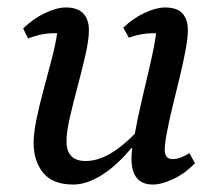

<svg xmlns="http://www.w3.org/2000/svg" viewBox="-20 -482 578 514"><path d="M176 12Q121 12 95.5 -19.5Q70 -51 70 -99Q70 -126 78 -164.5Q86 -203 97.5 -245Q109 -287 119 -326Q129 -365 133 -393Q129 -393 123 -393Q107 -393 90 -389.5Q73 -386 55 -379L42 -406Q69 -432 100.5 -447Q132 -462 156 -462Q188 -462 203 -446Q218 -430 218 -401Q218 -376 209 -336Q200 -296 188 -251.5Q176 -207 167 -167.5Q158 -128 158 -104Q158 -51 209 -51Q241 -51 274 -70Q307 -89 341 -124Q348 -164 359.5 -213Q371 -262 382 -309.5Q393 -357 398 -393Q394 -393 388 -393Q374 -393 357.5 -390Q341 -387 325 -381L310 -408Q336 -433 367 -447.5Q398 -462 422 -462Q454 -462 468.5 -446Q483 -430 483 -401Q483 -382 477 -349Q471 -316 461.5 -277Q452 -238 442.5 -199Q433 -160 427 -128.5Q421 -97 421 -81Q421 -56 442 -56Q462 -56 487 -72L502 -45Q476 -18 444.5 -3Q413 12 389 12Q332 12 332 -58Q332 -69 334 -85H331Q294 -40 253.5 -14Q213 12 176 12Z"/></svg>

Font: Petrona Medium
Style: Italic
Weight: 500
Italic angle: -9°
Designer: Ringo R. Seeber
Foundry: Ringo R. Seeber
Version: Version 2.001; ttfautohint (v1.8.3)